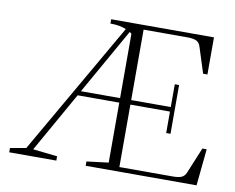

<svg xmlns="http://www.w3.org/2000/svg" viewBox="-74 -759 1048 856"><g transform="rotate(10 450.0 -331.5)"><path d="M18.1 0V-19.5L89.8 -32.2L434.6 -631.3Q405.3 -643.6 362.8 -643.6V-663.1H828.1V-495.1H808.6L771.5 -611.3Q766.1 -628.9 752.9 -635.7Q739.7 -642.6 711.4 -642.6H513.2V-323.7H692.4V-426.8H711.9V-206.1H692.4V-303.2H513.2V-20.5H754.4Q781.7 -20.5 794.9 -26.6Q808.1 -32.7 814.5 -47.9L863.3 -166H882.8L866.2 0H364.3V-19.5L462.9 -31.7V-303.2H274.4L121.1 -31.7L231.4 -19.5V0ZM462.9 -614.7Q457 -619.6 454.1 -621.6L285.6 -323.7H462.9Z"/></g></svg>

Font: Elstob ExtraLight
Style: Regular
Weight: 200
Designer: Peter S. Baker
Version: Version 1.015